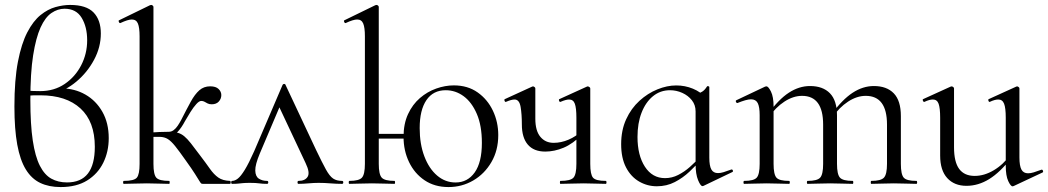

<svg xmlns="http://www.w3.org/2000/svg" viewBox="-20 -745 4247 778"><path d="M195 -365 229 -386.8Q282.2 -386.8 325.8 -361.9Q369.4 -337 395 -291.7Q420.6 -246.4 420.6 -185.2Q420.6 -130.4 398.4 -85.4Q376.2 -40.4 333.1 -13.7Q290 13 225.8 13Q178.4 13 143.2 -3.7Q108 -20.4 84.7 -58.3Q61.4 -96.2 49.9 -159Q38.4 -221.8 38.4 -313.2Q38.4 -421.4 52.7 -495.2Q67 -569 90.9 -614.6Q114.8 -660.2 144.3 -684Q173.8 -707.8 205 -716.4Q236.2 -725 264.2 -725Q329.6 -725 359.1 -694.5Q388.6 -664 388.6 -609.2Q388.6 -553.8 361.1 -502.6Q333.6 -451.4 289.8 -414.6Q246 -377.8 195 -365ZM251.6 -5.8Q308.4 -5.8 336.3 -42Q364.2 -78.2 364.2 -150.2Q364.2 -252.2 306.2 -305.5Q248.2 -358.8 144 -358.8Q130.6 -358.8 115 -358.6Q99.4 -358.4 84.8 -355.6V-378.8Q99.4 -376.8 114.5 -376.3Q129.6 -375.8 143 -375.8Q199.2 -375.8 241.9 -404.6Q284.6 -433.4 308.9 -480.4Q333.2 -527.4 333.2 -581.8Q333.2 -635.8 311 -672.7Q288.8 -709.6 241.6 -709.6Q214 -709.6 188.6 -692.4Q163.2 -675.2 144.3 -633.5Q125.4 -591.8 114.2 -520.5Q103 -449.2 103 -340.4Q103 -240.6 112.8 -175.5Q122.6 -110.4 141.6 -73.3Q160.6 -36.2 188.1 -21Q215.6 -5.8 251.6 -5.8Z M481.8 0Q478.8 0 478.8 -6Q478.8 -12 481.8 -12Q523.2 -12 534.4 -25Q545.6 -38 545.6 -81V-597.8Q545.6 -633.4 538.8 -649.7Q532 -666 514.2 -666Q498.6 -666 468.2 -651.8Q464.4 -650 461.8 -656Q459.2 -662 462.8 -663L588 -724Q591 -725 593 -725Q595.6 -725 598.7 -722.5Q601.8 -720 601.8 -716.8V-81Q601.8 -38 613.4 -25Q625 -12 665.4 -12Q667.6 -12 667.6 -6Q667.6 0 665.4 0Q646 0 622.9 -1Q599.8 -2 575.2 -2Q549.6 -2 525.5 -1Q501.4 0 481.8 0ZM802.4 0Q797.2 0 795.1 -1.7Q793 -3.4 787.9 -11.7Q782.8 -20 770.2 -40.1Q757.6 -60.2 731.8 -96Q705.8 -133 689.7 -153Q673.6 -173 660.1 -181.5Q646.6 -190 627.5 -190.5Q608.4 -191 575.4 -189L573.6 -207Q604 -209.2 625.8 -210.1Q647.6 -211 664.2 -211Q686.2 -211 700.3 -207Q714.4 -203 726.5 -193Q738.6 -183 753.3 -164.5Q768 -146 790.2 -116Q814.4 -84.2 830.5 -61.2Q846.6 -38.2 864.5 -25.6Q882.4 -13 911.8 -12Q914.8 -12 914.8 -6Q914.8 0 911.8 0ZM664.2 -194.2V-211Q674.8 -211 683.8 -217.8Q692.8 -224.6 700.2 -235.6Q707.6 -246.6 714 -258.6Q736.2 -302.4 752.9 -332.8Q769.6 -363.2 787.8 -379.2Q806 -395.2 831.6 -395.2Q854.6 -395.2 865.7 -384.4Q876.8 -373.6 876.8 -359.8Q876.8 -345 866.7 -333.7Q856.6 -322.4 837.8 -322.4Q827.8 -322.4 820.9 -326Q814 -329.6 808.5 -332.8Q803 -336 795.4 -336Q787 -336 775.4 -323.2Q763.8 -310.4 751.8 -291.2Q739.8 -272 729.4 -253.8Q715.8 -227.8 700.1 -211Q684.4 -194.2 664.2 -194.2Z M920.8 0Q916.8 0 916.8 -6Q916.8 -12 920.8 -12Q931.8 -12 943.9 -21.5Q956 -31 972 -57Q988 -83 1009.8 -132L1125 -401Q1127 -405 1131.4 -405Q1135.8 -405 1137 -401L1261 -137Q1285.8 -85.2 1300.7 -58.2Q1315.6 -31.2 1329.8 -21.6Q1344 -12 1366 -12Q1371 -12 1371 -6Q1371 0 1366 0Q1343 0 1318.7 -2Q1294.4 -4 1271.2 -4Q1252 -4 1229.9 -2Q1207.8 0 1189.6 0Q1185.6 0 1185.6 -6Q1185.6 -12 1189.6 -12Q1216.2 -12 1226.6 -28.8Q1237 -45.6 1218.4 -84L1106.8 -321.4L1130 -352L1032.8 -123Q1013.8 -78 1014.4 -54Q1015 -30 1029 -21Q1043 -12 1062 -12Q1067 -12 1067 -6Q1067 0 1062 0Q1043.8 0 1030.3 -2Q1016.8 -4 993 -4Q974.8 -4 964.4 -3Q954 -2 944.9 -1Q935.8 0 920.8 0Z M1494.8 -183.4V-202.6H1643.4V-183.4ZM1797.4 13Q1741.4 13 1700.6 -14.4Q1659.8 -41.8 1637.5 -88.2Q1615.2 -134.6 1615.2 -190.4Q1615.2 -243.4 1633.4 -282.6Q1651.6 -321.8 1681.5 -347.6Q1711.4 -373.4 1747.6 -386.2Q1783.8 -399 1819 -399Q1875.2 -399 1915.4 -370.6Q1955.6 -342.2 1977.3 -296.4Q1999 -250.6 1999 -197.6Q1999 -135.8 1971.2 -88.1Q1943.4 -40.4 1897.6 -13.7Q1851.8 13 1797.4 13ZM1826 -5.6Q1874.6 -5.6 1903.6 -46.4Q1932.6 -87.2 1932.6 -166.2Q1932.6 -235.8 1912.2 -283.3Q1891.8 -330.8 1858.8 -355.1Q1825.8 -379.4 1786 -379.4Q1735.2 -379.4 1707.9 -339.3Q1680.6 -299.2 1680.6 -225.8Q1680.6 -161.4 1699.5 -111.5Q1718.4 -61.6 1751.3 -33.6Q1784.2 -5.6 1826 -5.6ZM1395.8 0Q1393 0 1393 -6Q1393 -12 1395.8 -12Q1434.8 -12 1446.7 -25.3Q1458.6 -38.6 1458.6 -81V-597.8Q1458.6 -633.4 1451.8 -649.7Q1445 -666 1427.2 -666Q1411.6 -666 1381.2 -651.8Q1377.4 -650 1374.8 -656Q1372.2 -662 1375.8 -663L1501 -724Q1504 -725 1506 -725Q1508.6 -725 1511.7 -722.5Q1514.8 -720 1514.8 -716.8V-81Q1514.8 -38.6 1526.7 -25.3Q1538.6 -12 1578.4 -12Q1580.8 -12 1580.8 -6Q1580.8 0 1578.4 0Q1560 0 1536.9 -1Q1513.8 -2 1487.2 -2Q1461.4 -2 1437.4 -1Q1413.4 0 1395.8 0Z M2189.4 -130.8Q2143 -130.8 2118.8 -159Q2094.6 -187.2 2094.6 -240.8Q2094.6 -282.2 2089.5 -312Q2084.4 -341.8 2065.2 -341.8Q2058.6 -341.8 2050.2 -339.5Q2041.8 -337.2 2030.6 -332.4Q2026.6 -330.6 2024.5 -336.6Q2022.4 -342.6 2026.2 -343.6L2136.2 -394Q2138.4 -395 2139.6 -395Q2142.2 -395 2145.7 -392.5Q2149.2 -390 2149.2 -386.8V-264Q2149.2 -215.2 2169.5 -190.7Q2189.8 -166.2 2223.4 -166.2Q2253.6 -166.2 2283.7 -179Q2313.8 -191.8 2335 -213L2340 -201Q2301.4 -162.2 2263.9 -146.5Q2226.4 -130.8 2189.4 -130.8ZM2251 0Q2248.8 0 2248.8 -6Q2248.8 -12 2251 -12Q2291.6 -12 2303.6 -25Q2315.6 -38 2315.6 -81V-268Q2315.6 -307.4 2309.3 -324.6Q2303 -341.8 2286.2 -341.8Q2279.6 -341.8 2271.2 -339.5Q2262.8 -337.2 2251.6 -332.4Q2247.6 -330.6 2245.5 -336.6Q2243.4 -342.6 2247.2 -343.6L2358 -394Q2360.2 -395 2361.4 -395Q2364 -395 2367.9 -392.5Q2371.8 -390 2371.8 -386.8V-81Q2371.8 -38 2383 -25Q2394.2 -12 2434.6 -12Q2437.6 -12 2437.6 -6Q2437.6 0 2434.6 0Q2416 0 2392.5 -1Q2369 -2 2344.4 -2Q2319.6 -2 2295 -1Q2270.4 0 2251 0Z M2641.4 9.8Q2603 9.8 2569.7 -9.5Q2536.4 -28.8 2516.7 -66.7Q2497 -104.6 2497 -160.8Q2497 -217.6 2517.3 -261.8Q2537.6 -306 2571.1 -336.5Q2604.6 -367 2643.9 -382.9Q2683.2 -398.8 2720.2 -398.8Q2755.8 -398.8 2787.6 -385.7Q2819.4 -372.6 2838.8 -349.6L2798.6 -293.6Q2798.6 -319.6 2783.5 -338.8Q2768.4 -358 2744.5 -368.7Q2720.6 -379.4 2695 -379.4Q2655.4 -379.4 2625.8 -355.1Q2596.2 -330.8 2579.7 -288.4Q2563.2 -246 2563.2 -190Q2563.2 -115.8 2593.2 -69.5Q2623.2 -23.2 2674.8 -23.2Q2702.8 -23.2 2728.1 -36.1Q2753.4 -49 2775.2 -68.3Q2797 -87.6 2814.8 -107.2L2822.8 -100.2Q2801 -75.2 2774.2 -49.8Q2747.4 -24.4 2714.4 -7.3Q2681.4 9.8 2641.4 9.8ZM2826.4 9.2Q2818.8 9.2 2808.7 -15Q2798.6 -39.2 2798.6 -80.4V-360.6Q2815.4 -367.6 2825.6 -373.8Q2835.8 -380 2845 -394.8Q2846.2 -396.8 2850.2 -395.7Q2854.2 -394.6 2854.2 -392.4V-106.6Q2854.2 -73.2 2862.4 -58.4Q2870.6 -43.6 2889.4 -43.6Q2899.6 -43.6 2912.1 -47.4Q2924.6 -51.2 2942.4 -57.8Q2947.2 -59.8 2949.4 -54.7Q2951.6 -49.6 2947 -47.6L2830.6 8.2Q2828.6 9.2 2826.4 9.2Z M3510.6 0Q3508.4 0 3508.4 -6Q3508.4 -12 3510.6 -12Q3549.6 -12 3561.9 -25.3Q3574.2 -38.6 3574.2 -81V-240.2Q3574.2 -356.6 3488 -356.6Q3452.2 -356.6 3416.4 -333.2Q3380.6 -309.8 3353.8 -270.2L3349.6 -282.2Q3393.2 -341.8 3434.9 -369.1Q3476.6 -396.4 3521 -396.4Q3573.2 -396.4 3601.8 -366.7Q3630.4 -337 3630.4 -274.6V-81Q3630.4 -38.6 3641.9 -25.3Q3653.4 -12 3693.2 -12Q3696.4 -12 3696.4 -6Q3696.4 0 3693.2 0Q3675.6 0 3652 -1Q3628.4 -2 3601.8 -2Q3576.2 -2 3552.6 -1Q3529 0 3510.6 0ZM3252.6 0Q3249.6 0 3249.6 -6Q3249.6 -12 3252.6 -12Q3291.6 -12 3303.5 -25.3Q3315.4 -38.6 3315.4 -81V-240.2Q3315.4 -356.6 3230 -356.6Q3194.2 -356.6 3158.4 -333.2Q3122.6 -309.8 3095.8 -270.2L3091.6 -282.2Q3134.4 -341.8 3176.1 -369.1Q3217.8 -396.4 3262.2 -396.4Q3314.4 -396.4 3343 -367Q3371.6 -337.6 3371.6 -276.8V-81Q3371.6 -38.6 3383.5 -25.3Q3395.4 -12 3435.2 -12Q3437.6 -12 3437.6 -6Q3437.6 0 3435.2 0Q3416.8 0 3393.6 -1Q3370.4 -2 3343.8 -2Q3318.2 -2 3294.2 -1Q3270.2 0 3252.6 0ZM2995.6 0Q2992.6 0 2992.6 -6Q2992.6 -12 2995.6 -12Q3034.6 -12 3046.4 -25.3Q3058.2 -38.6 3058.2 -81V-278.6Q3058.2 -312 3050.4 -327.3Q3042.6 -342.6 3023.2 -342.6Q3013.4 -342.6 2999.8 -338.7Q2986.2 -334.8 2968.8 -327.8Q2964.8 -326.6 2962.4 -331.8Q2960 -337 2963.6 -338.8L3080.2 -394Q3083 -395.2 3085.6 -395.2Q3093.4 -395.2 3104 -374Q3114.6 -352.8 3114.6 -312.6V-81Q3114.6 -38.6 3126.1 -25.3Q3137.6 -12 3177.4 -12Q3180.4 -12 3180.4 -6Q3180.4 0 3177.4 0Q3159.8 0 3136.2 -1Q3112.6 -2 3086.8 -2Q3061.2 -2 3037.2 -1Q3013.2 0 2995.6 0Z M3896.4 8Q3847 8 3818.3 -23.4Q3789.6 -54.8 3789.6 -114.6V-268Q3789.6 -307.4 3783.3 -324.6Q3777 -341.8 3760.2 -341.8Q3746 -341.8 3726.4 -332.4Q3722.4 -330.6 3719.9 -336.6Q3717.4 -342.6 3721.2 -343.6L3832 -394Q3834.2 -395 3836.2 -395Q3838.8 -395 3842.3 -392.5Q3845.8 -390 3845.8 -386.8V-148.2Q3845.8 -88.6 3866.7 -60.4Q3887.6 -32.2 3929.6 -32.2Q3968.2 -32.2 4006.8 -55.1Q4045.4 -78 4073.6 -117.4L4078.8 -106.2Q4032.8 -46.8 3988.4 -19.4Q3944 8 3896.4 8ZM4110.8 -386.8V-107.2Q4110.8 -73.2 4118.9 -58Q4127 -42.8 4146 -42.8Q4156.2 -42.8 4168.7 -46.6Q4181.2 -50.4 4199 -57Q4203.8 -59 4206 -53.5Q4208.2 -48 4204.4 -46L4087.2 9Q4085.2 10 4083 10Q4075.4 10 4065.4 -11.4Q4055.4 -32.8 4055.4 -73.2V-268Q4055.4 -307.4 4048.7 -324.6Q4042 -341.8 4025.2 -341.8Q4011 -341.8 3991.2 -332.4Q3987.4 -330.6 3985.3 -336.6Q3983.2 -342.6 3987 -343.6L4097.8 -394Q4099.8 -395 4101.2 -395Q4103.8 -395 4107.3 -392.5Q4110.8 -390 4110.8 -386.8Z"/></svg>

Font: Cormorant Infant Light
Style: Regular
Weight: 300
Designer: Christian Thalmann (Catharsis Fonts)
Foundry: Catharsis Fonts
Version: Version 4.001